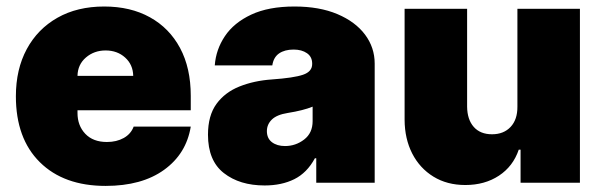

<svg xmlns="http://www.w3.org/2000/svg" viewBox="-20 -573 1888 602"><path d="M311.1 9.9Q180 9.9 104.9 -64.5Q29.8 -138.8 29.8 -271.3Q29.8 -355.8 63.9 -419Q98 -482.2 160.2 -517.4Q222.3 -552.6 306.8 -552.6Q389.2 -552.6 450.1 -518.8Q511 -485.1 544.6 -422.4Q578.1 -359.7 578.1 -272.7V-227.3H223V-218.8Q223 -179.3 247.3 -153.6Q271.7 -127.8 315.3 -127.8Q345.5 -127.8 368.1 -140.4Q390.6 -153.1 399.1 -176.1H578.1Q564.3 -90.9 494.5 -40.5Q424.7 9.9 311.1 9.9ZM223 -335.2H397.7Q397 -370.4 372.3 -392.6Q347.7 -414.8 311.1 -414.8Q275.2 -414.8 249.5 -392.8Q223.7 -370.7 223 -335.2Z M809.7 8.5Q731.5 8.5 681.8 -30.4Q632.1 -69.2 632.1 -150.6Q632.1 -210.6 658.7 -247.2Q685.4 -283.7 730.8 -301.8Q776.3 -320 832.4 -323.9Q901.3 -328.8 930 -338.6Q958.8 -348.4 958.8 -372.2V-373.6Q958.8 -394.9 942.5 -406.2Q926.1 -417.6 900.6 -417.6Q872.5 -417.6 854.9 -405.4Q837.4 -393.1 833.8 -367.9H653.4Q657 -417.6 685.2 -459.7Q713.4 -501.8 767.8 -527.2Q822.1 -552.6 903.4 -552.6Q981.5 -552.6 1037.8 -528.8Q1094.1 -505 1124.5 -464.5Q1154.8 -424 1154.8 -373.6V0H971.6V-76.7H967.3Q942.5 -30.9 902.7 -11.2Q862.9 8.5 809.7 8.5ZM873.6 -115.1Q907 -115.1 933.6 -135.5Q960.2 -155.9 960.2 -193.2V-238.6Q931.1 -226.6 882.1 -218.8Q848 -213.4 832.4 -198.2Q816.8 -182.9 816.8 -161.9Q816.8 -139.2 832.7 -127.1Q848.7 -115.1 873.6 -115.1Z M1602.3 -238.6V-545.5H1798.3V0H1612.2V-103.7H1606.5Q1588.8 -51.5 1544.4 -22.2Q1500 7.1 1438.9 7.1Q1381.7 7.1 1339 -19.2Q1296.2 -45.5 1272.5 -91.6Q1248.9 -137.8 1248.6 -197.4V-545.5H1444.6V-238.6Q1445 -198.2 1465.4 -175.1Q1485.8 -152 1522.7 -152Q1559.3 -152 1581 -175.1Q1602.6 -198.2 1602.3 -238.6Z"/></svg>

Font: Inter UI Black
Style: Regular
Weight: 900
Designer: Rasmus Andersson
Foundry: rsms
Version: 3.2;8d6f07862